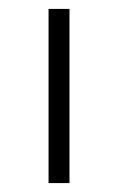

<svg xmlns="http://www.w3.org/2000/svg" viewBox="-20 -411 265 431"><path d="M89 -391V0H136V-391Z"/></svg>

Font: Sulaf Light
Style: Regular
Weight: 300
Designer: Bandar Raffah (Arabic) and Santiago Orozco (Latin)
Foundry: Caramella and Typemade
Version: Version 1.005;PS 001.005;hotconv 1.0.88;makeotf.lib2.5.64775